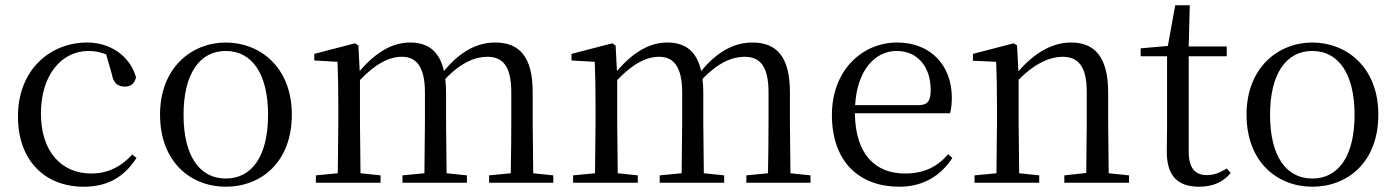

<svg xmlns="http://www.w3.org/2000/svg" viewBox="-20 -692 5288 727"><path d="M297 15C392 15 452 -25 497 -94L481 -107C436 -58 385 -35 325 -35C213 -35 135 -118 135 -262C135 -408 213 -499 315 -499C338 -499 360 -495 382 -486L403 -413C409 -378 425 -364 453 -364C475 -364 489 -375 495 -399C473 -479 399 -531 310 -531C172 -531 48 -430 48 -251C48 -84 150 15 297 15Z M835 15C968 15 1085 -77 1085 -258C1085 -438 964 -531 835 -531C707 -531 586 -437 586 -258C586 -78 703 15 835 15ZM835 -16C736 -16 675 -101 675 -257C675 -413 736 -499 835 -499C934 -499 995 -413 995 -257C995 -101 934 -16 835 -16Z M1912 0H2075V-28L1999 -36L1997 -229V-343C1997 -477 1947 -531 1855 -531C1786 -531 1722 -497 1661 -423C1644 -499 1600 -531 1533 -531C1465 -531 1403 -494 1342 -423L1337 -520L1324 -528L1170 -488V-463L1258 -458C1260 -408 1261 -358 1261 -290V-229L1259 -36L1176 -28V0H1421V-28L1345 -36L1343 -229V-389C1404 -453 1456 -477 1502 -477C1556 -477 1589 -440 1589 -342V-229L1587 -36L1504 -28V0H1748V-28L1671 -36L1669 -229V-342C1669 -360 1668 -377 1666 -393C1726 -456 1780 -477 1825 -477C1882 -477 1916 -444 1916 -342V-229C1916 -173 1915 -92 1914 -36L1832 -28V0Z M2886 0H3049V-28L2973 -36L2971 -229V-343C2971 -477 2921 -531 2829 -531C2760 -531 2696 -497 2635 -423C2618 -499 2574 -531 2507 -531C2439 -531 2377 -494 2316 -423L2311 -520L2298 -528L2144 -488V-463L2232 -458C2234 -408 2235 -358 2235 -290V-229L2233 -36L2150 -28V0H2395V-28L2319 -36L2317 -229V-389C2378 -453 2430 -477 2476 -477C2530 -477 2563 -440 2563 -342V-229L2561 -36L2478 -28V0H2722V-28L2645 -36L2643 -229V-342C2643 -360 2642 -377 2640 -393C2700 -456 2754 -477 2799 -477C2856 -477 2890 -444 2890 -342V-229C2890 -173 2889 -92 2888 -36L2806 -28V0Z M3385 15C3475 15 3542 -26 3586 -94L3570 -108C3529 -60 3478 -35 3407 -35C3297 -35 3219 -104 3217 -263H3577C3582 -279 3584 -299 3584 -323C3584 -441 3507 -531 3377 -531C3244 -531 3130 -425 3130 -257C3130 -76 3237 15 3385 15ZM3218 -294C3225 -424 3292 -499 3375 -499C3456 -499 3504 -437 3504 -352C3504 -312 3494 -294 3459 -294Z M4092 0H4255V-28L4178 -36L4176 -229V-342C4176 -477 4124 -531 4036 -531C3970 -531 3904 -499 3836 -422L3831 -520L3818 -528L3664 -488V-462L3752 -458C3754 -408 3755 -358 3755 -289V-229L3753 -36L3670 -28V0H3915V-28L3839 -36L3837 -229V-390C3903 -457 3961 -477 4003 -477C4061 -477 4095 -443 4095 -344V-229L4093 -37L4010 -28V0Z M4521 15C4573 15 4612 -3 4640 -37L4625 -54C4598 -38 4579 -29 4549 -29C4505 -29 4481 -56 4481 -118V-479H4625V-516H4481L4485 -672H4430L4402 -518L4299 -509V-479H4399V-207C4399 -171 4398 -150 4398 -118C4398 -28 4437 15 4521 15Z M4949 15C5082 15 5199 -77 5199 -258C5199 -438 5078 -531 4949 -531C4821 -531 4700 -437 4700 -258C4700 -78 4817 15 4949 15ZM4949 -16C4850 -16 4789 -101 4789 -257C4789 -413 4850 -499 4949 -499C5048 -499 5109 -413 5109 -257C5109 -101 5048 -16 4949 -16Z"/></svg>

Font: Harano Aji Mincho KR
Style: Regular
Weight: 400
Foundry: Masamichi Hosoda
Version: HaranoAjiMinchoKR-Regular version 20230610;ttx 4.39.4